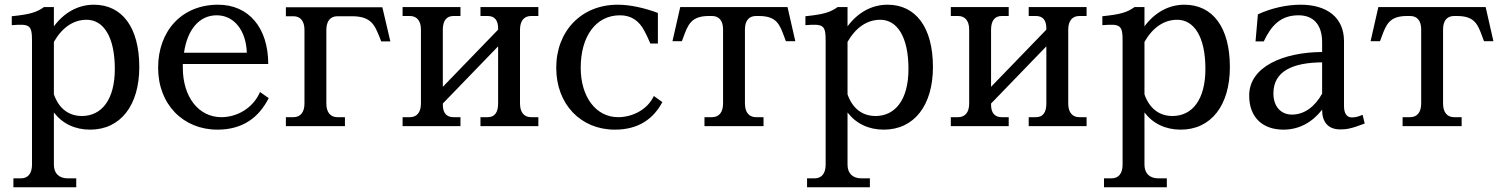

<svg xmlns="http://www.w3.org/2000/svg" viewBox="-20 -536 6380 816"><path d="M209 164V-58C245 -11 298 15 363 15C492 15 572 -88 572 -251C572 -421 498 -516 379 -516C311 -516 252 -482 209 -424V-506H167C136 -484 109 -475 30 -467V-429C106 -435 116 -430 116 -363V164C116 201 99 222 69 222H37V260H304V222H268C231 222 209 201 209 164ZM209 -135V-358C244 -419 292 -452 348 -452C419 -452 468 -381 468 -243C468 -111 411 -43 328 -43C272 -43 230 -75 209 -135Z M652 -248C652 -92 759 15 904 15C1013 15 1081 -38 1122 -119L1085 -145C1055 -75 986 -38 921 -38C824 -38 757 -124 757 -248V-264H1120C1120 -418 1037 -516 907 -516C752 -516 652 -404 652 -248ZM762 -312C776 -409 826 -471 901 -471C976 -471 1026 -405 1029 -312Z M1605 -505H1195V-467H1227C1257 -467 1274 -446 1274 -409V-96C1274 -59 1257 -38 1227 -38H1195V0H1446V-38H1414C1384 -38 1367 -59 1367 -96V-409C1367 -446 1384 -467 1414 -467H1475C1558 -467 1572 -430 1594 -376L1600 -360H1639Z M1862 -91V-96L2097 -339V-96C2097 -59 2083 -38 2053 -38H2022V0H2268V-38H2237C2207 -38 2190 -59 2190 -96V-410C2190 -447 2207 -468 2237 -468H2268V-506H2022V-468H2053C2083 -468 2097 -449 2097 -415V-410L1862 -167V-410C1862 -447 1877 -468 1907 -468H1937V-506H1691V-468H1722C1752 -468 1769 -447 1769 -410V-96C1769 -59 1752 -38 1722 -38H1691V0H1937V-38H1907C1877 -38 1862 -57 1862 -91Z M2744 -351H2776V-481C2720 -502 2659 -516 2605 -516C2451 -516 2344 -404 2344 -248C2344 -92 2449 15 2593 15C2694 15 2757 -31 2795 -102L2759 -128C2731 -69 2667 -38 2607 -38C2513 -38 2448 -124 2448 -248C2448 -381 2512 -471 2615 -471C2661 -471 2696 -449 2719 -404C2726 -391 2733 -377 2744 -351Z M3327 -506H2871L2838 -361H2878L2884 -377C2904 -431 2917 -468 2993 -468H3006C3036 -468 3053 -448 3053 -411V-96C3053 -59 3036 -38 3006 -38H2974V0H3225V-38H3193C3163 -38 3146 -59 3146 -96V-411C3146 -448 3163 -468 3193 -468H3205C3282 -468 3294 -431 3314 -377L3320 -361H3360Z M3582 164V-58C3618 -11 3671 15 3736 15C3865 15 3945 -88 3945 -251C3945 -421 3871 -516 3752 -516C3684 -516 3625 -482 3582 -424V-506H3540C3509 -484 3482 -475 3403 -467V-429C3479 -435 3489 -430 3489 -363V164C3489 201 3472 222 3442 222H3410V260H3677V222H3641C3604 222 3582 201 3582 164ZM3582 -135V-358C3617 -419 3665 -452 3721 -452C3792 -452 3841 -381 3841 -243C3841 -111 3784 -43 3701 -43C3645 -43 3603 -75 3582 -135Z M4192 -91V-96L4427 -339V-96C4427 -59 4413 -38 4383 -38H4352V0H4598V-38H4567C4537 -38 4520 -59 4520 -96V-410C4520 -447 4537 -468 4567 -468H4598V-506H4352V-468H4383C4413 -468 4427 -449 4427 -415V-410L4192 -167V-410C4192 -447 4207 -468 4237 -468H4267V-506H4021V-468H4052C4082 -468 4099 -447 4099 -410V-96C4099 -59 4082 -38 4052 -38H4021V0H4267V-38H4237C4207 -38 4192 -57 4192 -91Z M4844 164V-58C4880 -11 4933 15 4998 15C5127 15 5207 -88 5207 -251C5207 -421 5133 -516 5014 -516C4946 -516 4887 -482 4844 -424V-506H4802C4771 -484 4744 -475 4665 -467V-429C4741 -435 4751 -430 4751 -363V164C4751 201 4734 222 4704 222H4672V260H4939V222H4903C4866 222 4844 201 4844 164ZM4844 -135V-358C4879 -419 4927 -452 4983 -452C5054 -452 5103 -381 5103 -243C5103 -111 5046 -43 4963 -43C4907 -43 4865 -75 4844 -135Z M5508 -516C5450 -516 5384 -502 5326 -475L5316 -360H5351C5383 -428 5423 -471 5499 -471C5561 -471 5599 -432 5599 -357V-315C5435 -314 5289 -253 5289 -130C5289 -37 5346 15 5435 15C5502 15 5558 -17 5599 -70V-69C5599 -19 5623 14 5676 14C5702 14 5723 11 5780 -11L5771 -48C5750 -39 5738 -37 5725 -37C5704 -37 5692 -54 5692 -85V-361C5692 -463 5618 -516 5508 -516ZM5392 -139C5392 -233 5473 -270 5599 -271V-138C5568 -82 5523 -49 5471 -49C5424 -49 5392 -83 5392 -139Z M6294 -506H5838L5805 -361H5845L5851 -377C5871 -431 5884 -468 5960 -468H5973C6003 -468 6020 -448 6020 -411V-96C6020 -59 6003 -38 5973 -38H5941V0H6192V-38H6160C6130 -38 6113 -59 6113 -96V-411C6113 -448 6130 -468 6160 -468H6172C6249 -468 6261 -431 6281 -377L6287 -361H6327Z"/></svg>

Font: LT Superior Serif Medium
Style: Regular
Weight: 500
Designer: Daniel Lyons
Foundry: LyonsType
Version: Version 2.120;FEAKit 1.0